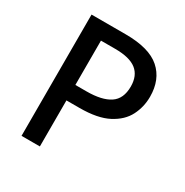

<svg xmlns="http://www.w3.org/2000/svg" viewBox="-165 -846 942 979"><g transform="rotate(30 306.0 -357.0)"><path d="M295 -714Q435 -714 499 -657.5Q563 -601 563 -500Q563 -440 536.5 -388Q510 -336 448 -303.5Q386 -271 280 -271H203V0H95V-714ZM287 -623H203V-362H268Q359 -362 405.5 -393Q452 -424 452 -496Q452 -560 412 -591.5Q372 -623 287 -623Z"/></g></svg>

Font: Noto Sans Gurmukhi Medium
Style: Regular
Weight: 500
Designer: Jelle Bosma - Monotype Design Team
Foundry: Monotype Imaging Inc.
Version: Version 2.004; ttfautohint (v1.8.4.7-5d5b)